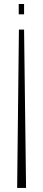

<svg xmlns="http://www.w3.org/2000/svg" viewBox="-20 -929 214 946"><path d="M64.5 -2.9H108.4L98.6 -783.2H73.2ZM72.3 -858.4H98.6V-909.2H72.3Z"/></svg>

Font: Caledo
Style: Light
Weight: 300
Designer: BSozoo
Foundry: BSozoo
Version: Version 002.000